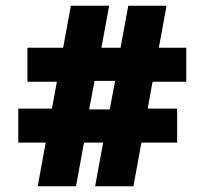

<svg xmlns="http://www.w3.org/2000/svg" viewBox="-20 -652 716 672"><path d="M140 -153H44V-272H162L179 -366H76V-485H201L228 -632H362L335 -485H402L429 -632H563L536 -485H632V-366H514L497 -272H600V-153H475L447 0H313L341 -153H274L246 0H112ZM364 -269 383 -369H311L292 -269Z"/></svg>

Font: Noto Sans Bengali UI Black
Style: Regular
Weight: 900
Designer: Jelle Bosma - Monotype Design Team
Foundry: Monotype Imaging Inc.
Version: Version 2.003; ttfautohint (v1.8.4.7-5d5b)